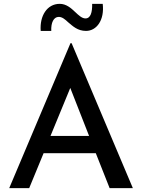

<svg xmlns="http://www.w3.org/2000/svg" viewBox="-20 -980 740 1000"><path d="M428 -819C483 -819 525 -875 515 -960H460C461 -916 452 -884 425 -884C407 -884 390 -900 372 -917C350 -938 325 -960 291 -960C225 -960 186 -897 192 -819H247C245 -861 259 -892 286 -892C304 -892 319 -879 335 -864C359 -844 384 -819 428 -819ZM28 0H132L207 -182H479L551 0H672L353 -755H347ZM243 -272 346 -522 444 -272Z"/></svg>

Font: Reem Kufi
Style: Regular
Weight: 400
Designer: Khaled Hosny
Version: Version 0.007